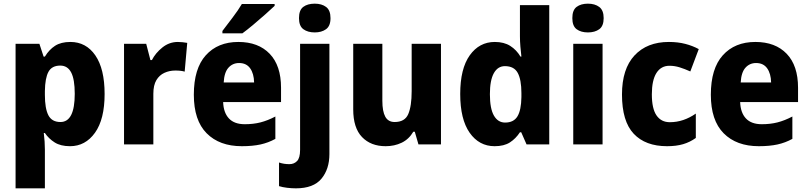

<svg xmlns="http://www.w3.org/2000/svg" viewBox="-20 -788 4414 1048"><path d="M364 -559Q450 -559 500.5 -485.5Q551 -412 551 -275Q551 -137 498.5 -63.5Q446 10 362 10Q311 10 278.5 -10.5Q246 -31 225 -62H219Q222 -38 223.5 -15.5Q225 7 225 28V240H65V-549H195L218 -479H225Q248 -517 280.5 -538Q313 -559 364 -559ZM309 -430Q263 -430 244.5 -396Q226 -362 225 -291V-270Q225 -196 244 -159Q263 -122 310 -122Q388 -122 388 -276Q388 -355 368.5 -392.5Q349 -430 309 -430Z M951 -559Q963 -559 977 -557.5Q991 -556 1002 -554L988 -397Q969 -403 937 -403Q905 -403 877.5 -390.5Q850 -378 833.5 -350.5Q817 -323 817 -276V0H657V-549H778L801 -460H809Q829 -499 866.5 -529Q904 -559 951 -559Z M1281 -559Q1390 -559 1452 -494.5Q1514 -430 1514 -309V-231H1198Q1200 -173 1229.5 -141.5Q1259 -110 1316 -110Q1363 -110 1402 -120Q1441 -130 1483 -152V-30Q1445 -9 1402 0.5Q1359 10 1300 10Q1178 10 1108 -60.5Q1038 -131 1038 -271Q1038 -414 1103.5 -486.5Q1169 -559 1281 -559ZM1285 -444Q1250 -444 1227 -418.5Q1204 -393 1201 -338H1367Q1366 -386 1345.5 -415Q1325 -444 1285 -444ZM1479 -756Q1460 -738 1428.5 -710Q1397 -682 1363 -653.5Q1329 -625 1303 -606H1194V-619Q1219 -652 1249.5 -692Q1280 -732 1300 -766H1479Z M1612 -689Q1612 -733 1635.5 -750.5Q1659 -768 1698 -768Q1736 -768 1760 -750Q1784 -732 1784 -689Q1784 -646 1759.5 -628.5Q1735 -611 1698 -611Q1660 -611 1636 -628.5Q1612 -646 1612 -689ZM1595 240Q1572 240 1547 237Q1522 234 1503 228V99Q1518 104 1531.5 106Q1545 108 1560 108Q1585 108 1601.5 91Q1618 74 1618 30V-549H1778V53Q1778 135 1734.5 187.5Q1691 240 1595 240Z M2387 -549V0H2264L2244 -69H2236Q2212 -28 2172.5 -9Q2133 10 2085 10Q2004 10 1956 -40Q1908 -90 1908 -191V-549H2067V-238Q2067 -180 2083 -151Q2099 -122 2134 -122Q2190 -122 2208.5 -165.5Q2227 -209 2227 -290V-549Z M2680 10Q2595 10 2543.5 -63.5Q2492 -137 2492 -275Q2492 -413 2544 -486Q2596 -559 2681 -559Q2731 -559 2765 -537.5Q2799 -516 2821 -479H2826Q2823 -503 2820.5 -533Q2818 -563 2818 -590V-760H2978V0H2854L2825 -66H2818Q2795 -31 2763 -10.5Q2731 10 2680 10ZM2737 -119Q2784 -119 2804.5 -153Q2825 -187 2826 -258V-280Q2826 -353 2806 -390Q2786 -427 2736 -427Q2697 -427 2675.5 -388.5Q2654 -350 2654 -274Q2654 -195 2676 -157Q2698 -119 2737 -119Z M3189 -768Q3227 -768 3251 -750Q3275 -732 3275 -689Q3275 -646 3251 -628.5Q3227 -611 3189 -611Q3151 -611 3127.5 -628.5Q3104 -646 3104 -689Q3104 -733 3127.5 -750.5Q3151 -768 3189 -768ZM3269 -549V0H3109V-549Z M3621 10Q3503 10 3439 -58Q3375 -126 3375 -272Q3375 -412 3443.5 -485.5Q3512 -559 3631 -559Q3680 -559 3720.5 -548.5Q3761 -538 3794 -520L3748 -398Q3717 -412 3689.5 -420.5Q3662 -429 3634 -429Q3588 -429 3563 -389.5Q3538 -350 3538 -273Q3538 -195 3563.5 -158Q3589 -121 3636 -121Q3674 -121 3709.5 -133Q3745 -145 3778 -168V-35Q3746 -12 3708.5 -1Q3671 10 3621 10Z M4103 -559Q4212 -559 4274 -494.5Q4336 -430 4336 -309V-231H4020Q4022 -173 4051.5 -141.5Q4081 -110 4138 -110Q4185 -110 4224 -120Q4263 -130 4305 -152V-30Q4267 -9 4224 0.5Q4181 10 4122 10Q4000 10 3930 -60.5Q3860 -131 3860 -271Q3860 -414 3925.5 -486.5Q3991 -559 4103 -559ZM4107 -444Q4072 -444 4049 -418.5Q4026 -393 4023 -338H4189Q4188 -386 4167.5 -415Q4147 -444 4107 -444Z"/></svg>

Font: Noto Sans SemiCondensed ExtraBold
Style: Regular
Weight: 800
Width: 4
Designer: Monotype Design Team
Foundry: Monotype Imaging Inc.
Version: Version 2.013; ttfautohint (v1.8.4.7-5d5b)